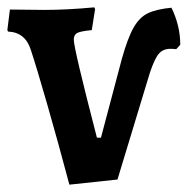

<svg xmlns="http://www.w3.org/2000/svg" viewBox="-25 -488 511 523"><path d="M59 -352Q44 -400 -3 -402L-5 -406L2 -462L96 -461Q157 -461 232 -468L234 -463L225 -406Q194 -403 185 -398Q176 -393 176 -380Q176 -356 239 -113H250L307 -328Q323 -385 339 -413Q355 -441 378 -452Q401 -463 442 -467Q466 -418 466 -366L455 -354Q449 -355 439 -355Q419 -355 407.5 -341.5Q396 -328 383 -289L295 1L164 15Q134 -98 104 -202.5Q74 -307 59 -352Z"/></svg>

Font: Alegreya
Style: Bold
Weight: 700
Designer: Juan Pablo del Peral
Foundry: Huerta Tipografica
Version: Version 2.008; ttfautohint (v1.8)